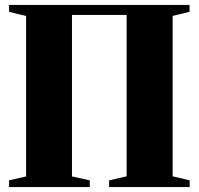

<svg xmlns="http://www.w3.org/2000/svg" viewBox="-20 -763 810 783"><path d="M17 -743H753V-715L684 -698V-44L753.5 -27.5V0H425V-27.5L496.5 -44V-702H273.5V-43.5L346 -27.5V0H17V-27.5L86.5 -43.5V-698L17 -714.5Z"/></svg>

Font: Merriweather 120pt Black
Style: Regular
Weight: 900
Designer: Eben Sorkin
Foundry: Eben Sorkin
Version: Version 2.100